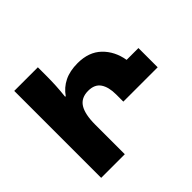

<svg xmlns="http://www.w3.org/2000/svg" viewBox="-166 -915 1115 1115"><g transform="rotate(-45 391.5 -357.0)"><path d="M77 0V-714H271V-638Q271 -604 269 -564.5Q267 -525 262 -481H267Q296 -523 341.5 -545.5Q387 -568 451 -568Q543 -568 597.5 -515.5Q652 -463 666 -380H763V-222H481V-281Q481 -342 457.5 -376.5Q434 -411 381 -411Q323 -411 297 -369.5Q271 -328 271 -243V0Z"/></g></svg>

Font: Noto Sans Georgian Black
Style: Regular
Weight: 900
Designer: Monotype Design Team, Akaki Razmadze
Foundry: Google LLC
Version: Version 2.005; ttfautohint (v1.8.4.7-5d5b)